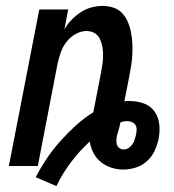

<svg xmlns="http://www.w3.org/2000/svg" viewBox="-20 -562 590 650"><path d="M171 68 101 38Q118 5 138.5 -25.5Q159 -56 184 -84Q209 -112 236.5 -137Q264 -162 296 -182L322 -316Q325 -331 327 -346Q329 -361 329 -375.5Q329 -390 326.5 -404Q324 -418 318 -430.5Q312 -443 300 -450Q288 -457 273 -457Q254 -457 235.5 -446.5Q217 -436 204.5 -419.5Q192 -403 185.5 -384Q179 -365 175 -347L108 0H10L113 -530H211L198 -463Q208 -480 222.5 -495Q237 -510 254 -521Q271 -532 290 -537Q309 -542 327 -542Q347 -542 364.5 -536Q382 -530 394 -517Q406 -504 413 -487.5Q420 -471 423.5 -453Q427 -435 428 -416Q429 -397 428 -377.5Q427 -358 424 -339Q421 -320 417 -300L401 -219Q406 -220 410.5 -220Q415 -220 419 -220Q444 -220 466.5 -212Q489 -204 502.5 -185.5Q516 -167 519 -142.5Q522 -118 517 -93V-91Q512 -70 503 -50.5Q494 -31 477 -16Q460 -1 439 5.5Q418 12 398 12Q376 12 356.5 5.5Q337 -1 321.5 -13.5Q306 -26 296.5 -44Q287 -62 284 -83Q249 -51 220 -12.5Q191 26 171 68ZM399 -56Q407 -56 414.5 -60.5Q422 -65 427.5 -72.5Q433 -80 435.5 -88Q438 -96 440 -104Q442 -113 442.5 -122Q443 -131 439 -138Q435 -145 427 -148.5Q419 -152 410 -152Q405 -152 399.5 -151Q394 -150 388 -148L386 -140Q384 -129 380.5 -118.5Q377 -108 375 -98Q374 -91 374 -83.5Q374 -76 376.5 -70Q379 -64 385 -60Q391 -56 399 -56Z"/></svg>

Font: Lode Dark
Style: Bold Italic
Weight: 700
Italic angle: -11°
Monospace: yes
Designer: Belleve Invis
Foundry: Belleve Invis
Version: Version 29.2.0; ttfautohint (v1.8.3)